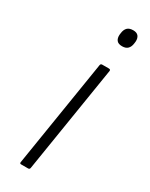

<svg xmlns="http://www.w3.org/2000/svg" viewBox="-176 -691 568 729"><g transform="rotate(30 107.5 -327.0)"><path d="M61 0Q55 0 56 -7L131 -475Q132 -482 139 -482H168Q176 -482 175 -475L100 -7Q99 0 92 0ZM169 -580Q152 -580 145 -589Q138 -598 139 -613L140 -621Q142 -637 150.5 -645.5Q159 -654 176 -654Q192 -654 199 -645Q206 -636 205 -621L204 -613Q202 -597 193.5 -588.5Q185 -580 169 -580Z"/></g></svg>

Font: Sofia Sans ExtraLight
Style: Italic
Weight: 250
Italic angle: -9°
Version: Version 4.100-B